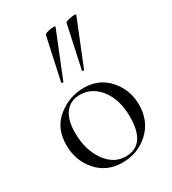

<svg xmlns="http://www.w3.org/2000/svg" viewBox="-181 -828 842 939"><g transform="rotate(-30 240.0 -359.0)"><path d="M178 -474Q178 -472 175 -472Q172 -472 169.5 -473.5Q167 -475 167 -476L219 -716Q221 -724 260 -730Q281 -732 280 -727ZM295 -474Q295 -472 292 -472Q289 -472 286.5 -473.5Q284 -475 284 -476L336 -716Q338 -724 377 -730Q398 -732 397 -727ZM232 13Q145 13 90.5 -48.5Q36 -110 36 -198Q36 -294 101.5 -346.5Q167 -399 249 -399Q336 -399 389.5 -337.5Q443 -276 443 -193Q443 -101 381.5 -44Q320 13 232 13ZM261 -5Q375 -5 375 -164Q375 -260 329.5 -319.5Q284 -379 215 -379Q162 -379 132.5 -340.5Q103 -302 103 -229Q103 -134 148 -69.5Q193 -5 261 -5Z"/></g></svg>

Font: Cormorant
Style: Regular
Weight: 400
Designer: Christian Thalmann (Catharsis Fonts)
Version: Version 1.000;PS 001.000;hotconv 1.0.70;makeotf.lib2.5.58329